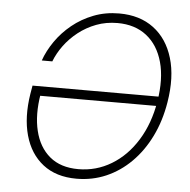

<svg xmlns="http://www.w3.org/2000/svg" viewBox="-53 -789 843 852"><g transform="rotate(5 368.5 -363.5)"><path d="M318.4 9.8Q227.5 9.8 168.9 -35.9Q110.4 -81.5 87.9 -162.1Q65.4 -242.7 82 -347.2L88.4 -384.8H662.1L655.3 -342.8H110.4L127.4 -350.6Q111.8 -257.8 129.2 -186.3Q146.5 -114.7 195.1 -74Q243.7 -33.2 322.8 -33.2Q402.3 -33.2 470 -74Q537.6 -114.7 583.7 -189.2Q629.9 -263.7 646.5 -363.3Q663.1 -464.4 642.6 -538.6Q622.1 -612.8 570.1 -653.6Q518.1 -694.3 440.4 -694.3Q389.6 -694.3 345.9 -677.7Q302.2 -661.1 266.6 -633.1Q231 -605 205.6 -570.3Q180.2 -535.6 166.5 -499.5H119.6Q134.8 -543 164.1 -585.4Q193.4 -627.9 235.4 -662.1Q277.3 -696.3 330.1 -716.8Q382.8 -737.3 444.3 -737.3Q536.1 -737.3 597.9 -690.9Q659.7 -644.5 684.8 -560.5Q710 -476.6 691.4 -363.3Q677.7 -279.3 644 -210.7Q610.4 -142.1 561 -92.8Q511.7 -43.5 450.2 -16.8Q388.7 9.8 318.4 9.8Z"/></g></svg>

Font: Inter 18pt ExtraLight
Style: Italic
Weight: 250
Italic angle: -9.3988°
Designer: Rasmus Andersson
Foundry: rsms
Version: Version 4.001;git-66647c0bb